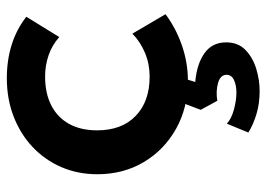

<svg xmlns="http://www.w3.org/2000/svg" viewBox="-129 -426 780 562"><g transform="rotate(-90 261.0 -145.0)"><path d="M306 15Q226.5 15 164.8 -19.8Q103 -54.5 67.5 -114.2Q32 -174 32 -250Q32 -307.5 53 -355.8Q74 -404 112 -439.8Q150 -475.5 201.2 -495.2Q252.5 -515 313 -515Q365.5 -515 410.5 -501Q455.5 -487 493 -458L433.5 -361.5Q410 -382.5 380.2 -392.8Q350.5 -403 318 -403Q269 -403 233.8 -385Q198.5 -367 179.5 -333Q160.5 -299 160.5 -250.5Q160.5 -178.5 202.8 -137.8Q245 -97 318 -97Q354.5 -97 387 -110.5Q419.5 -124 443.5 -147.5L500.5 -50.5Q459.5 -20 409 -2.5Q358.5 15 306 15ZM275.5 225Q239.5 225 208.5 215.8Q177.5 206.5 154 192L180 129Q194.5 142.5 221.5 149.8Q248.5 157 271 157Q292 157 307.5 150Q323 143 323 128Q323 110 299 103.2Q275 96.5 247 101L220.5 52.5L248 -20H319.5L302 36.5Q354.5 41 386.2 63.5Q418 86 418 127Q418 162 395.8 183.5Q373.5 205 340.8 215Q308 225 275.5 225Z"/></g></svg>

Font: Geologica Cursive Medium
Style: Regular
Weight: 500
Designer: Sindre Bremnes, Frode Helland
Foundry: Monokrom Skriftforlag AS
Version: Version 1.010;gftools[0.9.28]